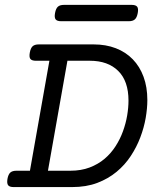

<svg xmlns="http://www.w3.org/2000/svg" viewBox="-20 -760 640 780"><path d="M180.7 -513.2H126Q109.4 -513.2 103.5 -520.5Q97.7 -527.8 101.1 -546.4Q104.5 -564.9 112.8 -572.3Q121.1 -579.6 137.7 -579.6H360.4Q410.2 -579.6 450.7 -564Q491.2 -548.3 519.5 -519Q547.9 -489.7 563.2 -448Q578.6 -406.2 578.6 -353.5Q578.6 -319.8 571.8 -280.5Q564.9 -241.2 550 -201.9Q535.2 -162.6 511.2 -126.2Q487.3 -89.8 453.4 -61.8Q419.4 -33.7 374.8 -16.8Q330.1 0 272.9 0H35.6Q19 0 13.2 -7.3Q7.3 -14.6 10.3 -33.2Q13.7 -51.8 22 -59.1Q30.3 -66.4 46.9 -66.4H101.6ZM265.6 -66.4Q309.6 -66.4 344.2 -79.6Q378.9 -92.8 405 -115Q431.2 -137.2 449.7 -166.3Q468.3 -195.3 479.7 -227.1Q491.2 -258.8 496.6 -290.8Q502 -322.8 502 -351.1Q502 -430.7 460.2 -471.9Q418.5 -513.2 344.7 -513.2H253.9L174.8 -66.4ZM514.6 -740.2Q531.2 -740.2 537.1 -732.9Q543 -725.6 539.6 -707Q536.1 -688.5 527.8 -681.2Q519.5 -673.8 502.9 -673.8H228.5Q211.9 -673.8 206.1 -681.2Q200.2 -688.5 203.6 -707Q207 -725.6 215.3 -732.9Q223.6 -740.2 240.2 -740.2Z"/></svg>

Font: Courier Prime
Style: Italic
Weight: 400
Monospace: yes
Designer: Alan Dague-Greene
Foundry: Quote-Unquote Apps
Version: Version 1.202